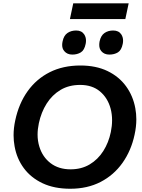

<svg xmlns="http://www.w3.org/2000/svg" viewBox="-20 -1120 855 1152"><path d="M401.5 12.5Q305.5 12.5 235.5 -20.5Q165.5 -53.5 123 -111Q80.5 -168.5 67.5 -242.5Q61.5 -274.5 61.5 -308.5Q61.5 -352 71.5 -398Q93 -499 145.8 -572.8Q198.5 -646.5 278.5 -686.8Q358.5 -727 462.5 -727Q556 -727 625 -693.8Q694 -660.5 736.2 -602.5Q778.5 -544.5 792 -470Q798 -438 798 -404Q798 -359.5 787.5 -312Q767 -216 715 -142.8Q663 -69.5 583.8 -28.5Q504.5 12.5 401.5 12.5ZM403.5 -104Q468.5 -104 518 -133.5Q567.5 -163 599.8 -213.8Q632 -264.5 645 -328Q652.5 -364.5 652.5 -398.5Q652.5 -435.5 643.5 -469Q626 -533 579.5 -571.8Q533 -610.5 461 -610.5Q393.5 -610.5 343.2 -580.5Q293 -550.5 260 -498.5Q227 -446.5 213 -380Q205.5 -344.5 205.5 -312.5Q205.5 -274.5 216 -240.5Q235 -178 283.5 -141Q332 -104 403.5 -104ZM636 -792.5Q605 -792.5 587.5 -813.5Q575.5 -828 575.5 -850.5Q575.5 -860.5 577.5 -871.5Q585 -906.5 606.8 -921.8Q628.5 -937 659 -937Q692 -937 707.5 -914Q718.5 -897.5 718.5 -876Q718.5 -867 716.5 -857Q709 -819 687.5 -805.8Q666 -792.5 636 -792.5ZM414 -792.5Q383 -792.5 365.5 -813.5Q353 -828 353 -850Q353 -860 355.5 -871.5Q362.5 -906.5 384.5 -921.8Q406.5 -937 437 -937Q469.5 -937 485 -914Q496 -897.5 496 -876Q496 -867 494 -857Q486.5 -819 465 -805.8Q443.5 -792.5 414 -792.5ZM399.5 -1005.5 419.5 -1100H752L732 -1005.5Z"/></svg>

Font: Heraclito SemiBold
Style: Italic
Weight: 600
Italic angle: -12°
Designer: Kostas Bartsokas (font) & Cristiano Sobral (main changes)
Foundry: Kostas Bartsokas (font) & Cristiano Sobral (main changes)
Version: Version 1.00;July 8, 2020;FontCreator 13.0.0.2655 64-bit